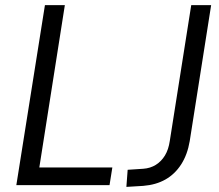

<svg xmlns="http://www.w3.org/2000/svg" viewBox="-20 -725 857 752"><path d="M44 0 156 -705H234L134 -69H420L409 0ZM475 7 480 -60 541 -64Q569 -66 590.5 -79.5Q612 -93 626 -116Q640 -139 645 -173L729 -705H807L723 -172Q714 -119 689.5 -81Q665 -43 628 -22Q591 -1 541 3Z"/></svg>

Font: Nunito Sans 10pt Condensed
Style: Italic
Weight: 400
Width: 3
Italic angle: -9°
Designer: Vernon Adams
Foundry: Vernon Adams
Version: Version 3.101;gftools[0.9.27]